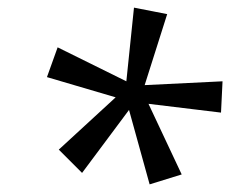

<svg xmlns="http://www.w3.org/2000/svg" viewBox="-20 -783 603 503"><path d="M372 -300 318 -495 195 -330 134 -391 283 -528 103 -581 131 -659 311 -570 331 -763 418 -746 359 -560 563 -570 559 -488 369 -511 456 -326Z"/></svg>

Font: Manna Sans
Style: Italic
Weight: 400
Italic angle: -12°
Designer: Monotype Design Team
Foundry: Monotype Imaging Inc.
Version: Version 2.001.1; ttfautohint (v1.8.2)